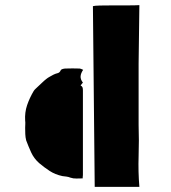

<svg xmlns="http://www.w3.org/2000/svg" viewBox="-20 -672 667 748"><path d="M523 -652 520 -424V-186Q522 -125 520 -64Q518 -3 523 56H349L342 -648Q348 -650 370 -650.5Q392 -651 421.5 -651Q451 -651 478.5 -651Q506 -651 523 -652ZM78 -174Q78 -181 78.5 -188Q79 -195 78 -202Q76 -234 85.5 -262Q95 -290 111 -317Q114 -322 118.5 -326Q123 -330 127 -334Q135 -341 143 -349Q151 -357 160 -364Q166 -369 173.5 -373Q181 -377 188 -381Q196 -385 204.5 -387Q213 -389 217 -399Q219 -402 225 -403.5Q231 -405 235 -405Q263 -406 290 -405Q294 -405 304 -400Q295 -387 294 -375Q293 -363 303 -350Q301 -348 298.5 -345Q296 -342 294 -339Q300 -336 301.5 -331.5Q303 -327 303 -320V10Q303 12 302.5 15Q302 18 302 23Q290 23 278 23.5Q266 24 254 20Q247 17 239 16Q231 15 223 14Q195 8 173.5 -6Q152 -20 132 -37Q112 -55 101.5 -78Q91 -101 82 -125Q79 -137 78.5 -149.5Q78 -162 78 -174Z"/></svg>

Font: Palette Mosaic
Style: Regular
Weight: 400
Designer: Shibuyafont
Version: Version 1.001